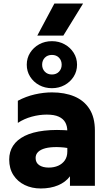

<svg xmlns="http://www.w3.org/2000/svg" viewBox="-20 -1054 620 1089"><path d="M211.2 15Q160.6 15 120.1 -4.7Q79.6 -24.4 55.9 -61.1Q32.2 -97.9 32.2 -149.2Q32.2 -193.4 54.1 -227.2Q76 -261.1 120 -283.1Q164 -305 230.7 -312.9Q297.4 -320.9 387 -312.8L388.5 -211Q340.9 -219.4 302.7 -219.8Q264.5 -220.1 237.6 -213.2Q210.8 -206.2 196.4 -192.4Q182 -178.5 182 -157.9Q182 -131.2 202.2 -117.4Q222.5 -103.5 256.4 -103.5Q286.1 -103.5 309.9 -113.9Q333.6 -124.4 347.7 -144.6Q361.8 -164.9 361.8 -194.5V-310.8Q361.8 -338.4 350.4 -359.4Q339 -380.4 313.4 -392.2Q287.9 -404 244.9 -404Q203.1 -404 160 -392.2Q116.9 -380.5 81.2 -357V-482.5Q127 -507 177.1 -518.5Q227.1 -530 274.8 -530Q347 -530 401.8 -507.1Q456.6 -484.1 487.4 -436.1Q518.2 -388.1 518.2 -313V0H376.8V-54Q352.2 -20.9 309.3 -2.9Q266.4 15 211.2 15ZM274.5 -553.8Q234.5 -553.8 202.1 -571.4Q169.8 -589.1 150.8 -619.3Q131.8 -649.5 131.8 -687Q131.8 -724.4 150.8 -754.6Q169.8 -784.9 202.1 -802.7Q234.5 -820.5 274.5 -820.5Q314 -820.5 346.3 -802.7Q378.6 -784.9 397.8 -754.6Q417 -724.4 417 -687Q417 -649.5 397.8 -619.3Q378.6 -589.1 346.3 -571.4Q314 -553.8 274.5 -553.8ZM274.5 -631.5Q299.5 -631.5 314.6 -647.4Q329.8 -663.4 329.8 -687Q329.8 -711 314.6 -726.8Q299.5 -742.5 274.5 -742.5Q249.6 -742.5 234.3 -726.8Q219 -711 219 -687Q219 -663.4 234.3 -647.4Q249.6 -631.5 274.5 -631.5ZM191.5 -852 288.5 -1034H451.2L339.2 -852Z"/></svg>

Font: Geologica-Sharp
Style: Regular
Weight: 100
Designer: Sindre Bremnes, Frode Helland
Foundry: Monokrom Skriftforlag AS
Version: Version 1.010;gftools[0.9.28]